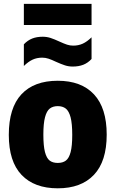

<svg xmlns="http://www.w3.org/2000/svg" viewBox="-20 -984 610 1014"><path d="M26.5 -271.5Q26.5 -414.5 93.2 -486Q160 -557.5 285 -557.5Q409.5 -557.5 476.5 -485.5Q543.5 -413.5 543.5 -273Q543.5 -132 476.2 -60.8Q409 10.5 285 10.5Q161.5 10.5 94 -60.2Q26.5 -131 26.5 -271.5ZM361.5 -271.5Q361.5 -331.5 352.8 -364.5Q344 -397.5 327.5 -410.5Q311 -423.5 285 -423.5Q259.5 -423.5 243 -410.8Q226.5 -398 217.8 -365Q209 -332 209 -273Q209 -213.5 217.5 -181Q226 -148.5 242.2 -136Q258.5 -123.5 285 -123.5Q311.5 -123.5 328 -136Q344.5 -148.5 353 -180.8Q361.5 -213 361.5 -271.5ZM276 -657.5Q253 -668.5 236.5 -674Q220 -679.5 203 -679.5Q175 -679.5 152.2 -669Q129.5 -658.5 106 -635.5V-750Q126 -771 150 -780.5Q174 -790 205.5 -790Q227.5 -790 247.2 -783.5Q267 -777 294 -764.5Q318 -753.5 334 -748.2Q350 -743 366.5 -743Q394.5 -743 417.2 -753.5Q440 -764 463.5 -787V-672.5Q444 -651.5 419.8 -642Q395.5 -632.5 364 -632.5Q342.5 -632.5 323.2 -638.8Q304 -645 276 -657.5ZM106 -852V-963.5H463.5V-852Z"/></svg>

Font: Encode Sans Semi Condensed ExBd
Style: Regular
Weight: 800
Width: 4
Designer: Multiple Designers
Foundry: Impallari Type
Version: Version 2.000